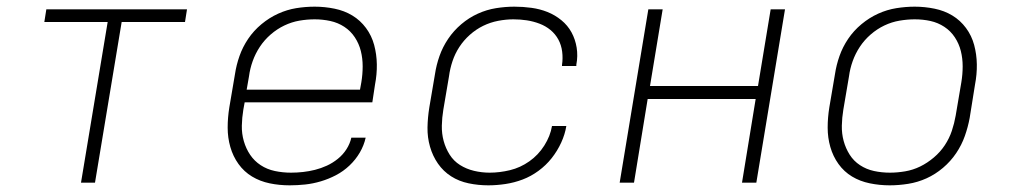

<svg xmlns="http://www.w3.org/2000/svg" viewBox="-20 -548 3040 576"><path d="M223 0 303 -482H113L119 -520H541L535 -482H345L265 0Z M849 8Q818 8 789 2Q760 -4 736 -18.5Q712 -33 695.5 -56Q679 -79 671 -107Q663 -135 663 -165Q663 -195 668 -226L685 -326Q689 -353 698.5 -380Q708 -407 724.5 -431.5Q741 -456 764.5 -475.5Q788 -495 814.5 -507Q841 -519 868.5 -523.5Q896 -528 924 -528Q954 -528 983.5 -522Q1013 -516 1037 -501.5Q1061 -487 1078 -464Q1095 -441 1102.5 -413Q1110 -385 1110.5 -355Q1111 -325 1105 -294L1097 -241H714L710 -219Q706 -195 705.5 -171Q705 -147 711.5 -124.5Q718 -102 730.5 -83.5Q743 -65 762 -52.5Q781 -40 804.5 -35Q828 -30 853 -30Q871 -30 889 -32Q907 -34 925 -38.5Q943 -43 960.5 -51Q978 -59 993.5 -71.5Q1009 -84 1019.5 -100.5Q1030 -117 1034 -135H1077Q1072 -112 1059.5 -90.5Q1047 -69 1028.5 -51.5Q1010 -34 988 -22.5Q966 -11 942.5 -4Q919 3 895.5 5.5Q872 8 849 8ZM720 -279H1060L1064 -301Q1068 -325 1068 -349Q1068 -373 1062.5 -395Q1057 -417 1044.5 -436Q1032 -455 1013 -467.5Q994 -480 971 -485Q948 -490 924 -490Q901 -490 878 -486Q855 -482 833 -471.5Q811 -461 792 -444.5Q773 -428 759.5 -407.5Q746 -387 738 -364.5Q730 -342 727 -319Z M1445 8Q1415 8 1386 2Q1357 -4 1333.5 -19Q1310 -34 1294 -57Q1278 -80 1270 -108Q1262 -136 1262.5 -165.5Q1263 -195 1268 -226L1285 -326Q1289 -353 1298.5 -380Q1308 -407 1324.5 -431.5Q1341 -456 1364 -475.5Q1387 -495 1413.5 -507Q1440 -519 1468 -523.5Q1496 -528 1523 -528Q1549 -528 1574.5 -524.5Q1600 -521 1622.5 -512Q1645 -503 1664 -487.5Q1683 -472 1694.5 -451Q1706 -430 1710 -405Q1714 -380 1709 -354V-350H1666V-353Q1669 -373 1666.5 -393Q1664 -413 1655 -429.5Q1646 -446 1631.5 -458Q1617 -470 1598.5 -477Q1580 -484 1560.5 -487Q1541 -490 1520 -490Q1498 -490 1474.5 -485.5Q1451 -481 1429.5 -470.5Q1408 -460 1389.5 -443.5Q1371 -427 1358 -407Q1345 -387 1337.5 -364.5Q1330 -342 1327 -319L1310 -219Q1306 -195 1305.5 -171Q1305 -147 1311 -125Q1317 -103 1329 -84Q1341 -65 1360 -53Q1379 -41 1402 -35.5Q1425 -30 1449 -30Q1479 -30 1510 -37.5Q1541 -45 1568 -64Q1595 -83 1613 -111.5Q1631 -140 1636 -170H1679Q1675 -145 1663.5 -120Q1652 -95 1635 -73.5Q1618 -52 1595.5 -35.5Q1573 -19 1548 -9.5Q1523 0 1496.5 4Q1470 8 1445 8Z M1839 0 1925 -520H1968L1930 -290H2254L2292 -520H2335L2249 0H2206L2247 -251H1923L1882 0Z M2649 8Q2619 8 2589.5 2Q2560 -4 2536 -18.5Q2512 -33 2495.5 -56Q2479 -79 2471 -107Q2463 -135 2463 -165Q2463 -195 2468 -226L2485 -326Q2489 -353 2498.5 -380Q2508 -407 2524.5 -431.5Q2541 -456 2564.5 -475.5Q2588 -495 2614.5 -507Q2641 -519 2669 -523.5Q2697 -528 2724 -528Q2754 -528 2783.5 -522Q2813 -516 2837 -501.5Q2861 -487 2878 -464Q2895 -441 2902.5 -413Q2910 -385 2910.5 -355Q2911 -325 2905 -294L2889 -194Q2884 -167 2874.5 -140Q2865 -113 2848.5 -88.5Q2832 -64 2809 -44.5Q2786 -25 2759.5 -13Q2733 -1 2704.5 3.5Q2676 8 2649 8ZM2650 -30Q2672 -30 2695.5 -34Q2719 -38 2740.5 -48.5Q2762 -59 2781.5 -75.5Q2801 -92 2814.5 -112.5Q2828 -133 2835.5 -155.5Q2843 -178 2847 -201L2864 -301Q2868 -325 2868 -349Q2868 -373 2862.5 -395Q2857 -417 2844.5 -436Q2832 -455 2813 -467.5Q2794 -480 2771.5 -485Q2749 -490 2724 -490Q2702 -490 2678.5 -486Q2655 -482 2633 -471.5Q2611 -461 2592 -444.5Q2573 -428 2559.5 -407.5Q2546 -387 2538 -364.5Q2530 -342 2527 -319L2510 -219Q2506 -195 2505.5 -171Q2505 -147 2511 -125Q2517 -103 2529 -84Q2541 -65 2560 -52.5Q2579 -40 2602 -35Q2625 -30 2650 -30Z"/></svg>

Font: Iosevka Aile XLt Obl
Style: Regular
Weight: 200
Italic angle: -9°
Designer: Belleve Invis
Foundry: Belleve Invis
Version: Version 31.1.0; ttfautohint (v1.8.4)